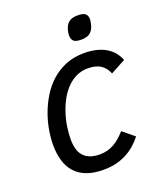

<svg xmlns="http://www.w3.org/2000/svg" viewBox="-133 -790 760 894"><g transform="rotate(-20 246.5 -343.5)"><path d="M420.9 -79.1Q404.8 -58.6 385.3 -41.5Q365.7 -24.4 341.8 -11.7Q317.9 1 289.6 8.1Q261.2 15.1 227.1 15.1Q178.2 15.1 143.6 2Q108.9 -11.2 86.7 -35.9Q64.5 -60.5 54.2 -95.5Q43.9 -130.4 43.9 -173.8Q43.9 -207 50.5 -246.1Q57.1 -285.2 71.3 -324.2Q85.4 -363.3 107.7 -399.9Q129.9 -436.5 161.1 -464.8Q192.4 -493.2 233.2 -510Q273.9 -526.9 325.2 -526.9Q386.2 -526.9 428.7 -503.7Q471.2 -480.5 490.2 -433.1L416 -393.1Q403.8 -423.3 380.4 -438.7Q356.9 -454.1 316.9 -454.1Q285.2 -454.1 258.8 -441.2Q232.4 -428.2 211.7 -406.5Q190.9 -384.8 175.5 -356.2Q160.2 -327.6 149.9 -296.1Q139.6 -264.6 134.8 -231.9Q129.9 -199.2 129.9 -169.9Q129.9 -145 135.3 -124.3Q140.6 -103.5 153.1 -88.9Q165.5 -74.2 185.5 -66.2Q205.6 -58.1 234.9 -58.1Q254.9 -58.1 272 -62.7Q289.1 -67.4 304.7 -75.9Q320.3 -84.5 334.7 -97.2Q349.1 -109.9 363.8 -126ZM405.8 -666Q405.8 -661.1 404.8 -654.8Q403.8 -648.4 402.3 -642.1Q400.9 -635.7 398.9 -630.1Q397 -624.5 395 -621.1Q385.3 -603 371.1 -596.4Q356.9 -589.8 335 -589.8Q307.6 -589.8 297.9 -599.6Q288.1 -609.4 288.1 -626Q288.1 -635.7 290.3 -647Q292.5 -658.2 296.9 -668Q304.7 -685.1 318.8 -693.6Q333 -702.1 357.9 -702.1Q384.3 -702.1 395 -693.1Q405.8 -684.1 405.8 -666Z"/></g></svg>

Font: Lorenzo Sans
Style: Italic
Weight: 400
Italic angle: -12°
Foundry: Intel Corporation
Version: Version 1.00; ttfautohint (v1.5)